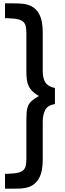

<svg xmlns="http://www.w3.org/2000/svg" viewBox="-20 -934 389 1150"><path d="M309 -311Q264 -303 250 -274Q236 -245 236 -204V23Q236 54 231 82.5Q226 111 213.5 134Q201 157 178.5 173Q156 189 121 193Q113 195 95 195.5Q77 196 58 196H10V107Q14 107 25 107Q36 107 40 106Q71 105 90.5 100Q110 95 120.5 84.5Q131 74 134.5 57Q138 40 138 15V-210Q138 -240 139.5 -261.5Q141 -283 148 -299.5Q155 -316 170.5 -330Q186 -344 213 -359Q190 -372 175 -386.5Q160 -401 152 -418Q144 -435 141 -456.5Q138 -478 138 -506V-733Q138 -758 134.5 -775Q131 -792 120.5 -802.5Q110 -813 90.5 -818Q71 -823 40 -824Q36 -825 25.5 -825Q15 -825 10 -825V-914H58Q77 -914 95 -913Q113 -912 121 -911Q156 -906 178.5 -890.5Q201 -875 213.5 -852Q226 -829 231 -800.5Q236 -772 236 -741V-505Q236 -465 252 -440Q268 -415 309 -407Z"/></svg>

Font: Sinkin Sans 500 Medium
Style: 500 Medium
Weight: 500
Designer: Keith Bates
Foundry: K-Type
Version: Sinkin Sans (version 1.0)  by Keith Bates   •   © 2014   www